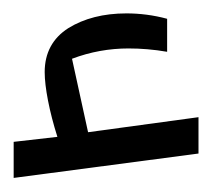

<svg xmlns="http://www.w3.org/2000/svg" viewBox="-20 -463 311 281"><path d="M108.9 -269.5 85.4 -377C112.3 -387.2 140.1 -392.1 168 -392.1C186 -392.1 205.1 -390.6 224.6 -387.2V-435.5C204.6 -440.9 184.6 -443.4 165 -443.4C131.3 -443.4 103 -436 80.1 -421.9C57.1 -407.2 45.4 -385.7 45.4 -357.4C45.4 -335.4 52.2 -299.8 64 -262.7L0 -255.4V-202.6L270.5 -238.3V-291.5Z"/></svg>

Font: SG Kara Light
Style: Regular
Weight: 400
Designer: Damoon Khanjanzadeh
Version: Version 1.000